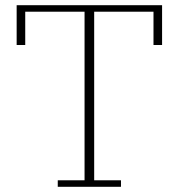

<svg xmlns="http://www.w3.org/2000/svg" viewBox="-20 -718 687 738"><path d="M202 -25H305V-673H77V-545H44V-698H603V-545H570V-673H342V-25H445V0H202Z"/></svg>

Font: IBM Plex Serif ExtLt
Style: Regular
Weight: 200
Designer: Mike Abbink, Paul van der Laan, Pieter van Rosmalen
Foundry: Bold Monday
Version: Version 3.001